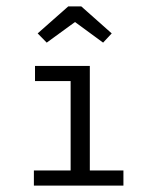

<svg xmlns="http://www.w3.org/2000/svg" viewBox="-20 -580 466 600"><path d="M260.7 -47.4H365.7V0H85.9V-47.4H200.7V-326.7H89.4V-374H260.7ZM97.7 -475.6 193.4 -560.1H233.9L329.1 -475.6L302.2 -446.8L214.4 -511.2L126 -446.8Z"/></svg>

Font: Amiri Typewriter
Style: Regular
Weight: 400
Monospace: yes
Designer: Khaled Hosny
Version: Version 1.1